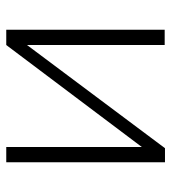

<svg xmlns="http://www.w3.org/2000/svg" viewBox="14 -574 560 629"><g transform="rotate(90 294.5 -260.0)"><path d="M78 0V-519H128V-68L466 -520H512V0H462V-444L128 0Z"/></g></svg>

Font: Raleway-v4020 Light
Style: Regular
Weight: 300
Designer: Matt McInerney, Pablo Impallari, Rodrigo Fuenzalida
Foundry: Matt McInerney, Pablo Impallari, Rodrigo Fuenzalida
Version: Version 4.020;PS 004.020;hotconv 1.0.88;makeotf.lib2.5.64775